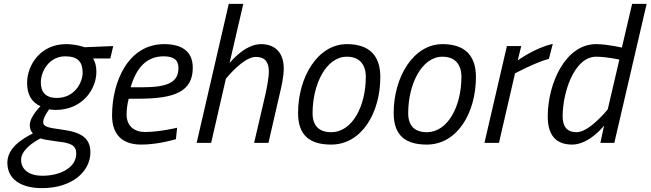

<svg xmlns="http://www.w3.org/2000/svg" viewBox="-20 -738 3361 992"><path d="M274 -232C213 -232 191 -265 191 -312C191 -371 235 -447 317 -447C382 -447 407 -418 407 -363C407 -312 366 -232 274 -232ZM276 -7C345 0 374 13 374 55C374 129 290 170 200 170C124 170 89 134 89 87C89 42 144 0 189 -23C203 -18 231 -13 276 -7ZM197 234C353 234 447 148 447 49C447 -27 397 -56 296 -69C227 -78 203 -84 203 -107C203 -133 234 -173 234 -173C234 -173 253 -170 267 -170C407 -170 478 -278 478 -367C478 -399 470 -421 461 -436H550L565 -500L417 -494C417 -494 373 -510 321 -510C192 -510 120 -405 120 -309C120 -248 144 -210 189 -189C189 -189 134 -136 134 -92C134 -72 140 -59 150 -49C92 -19 18 27 18 103C18 187 87 234 197 234Z M655 -287C683 -383 734 -447 825 -447C874 -447 902 -431 902 -387C902 -309 841 -287 710 -287H655ZM730 -56C673 -56 634 -87 634 -147C634 -170 638 -203 645 -228H696C883 -228 976 -265 976 -388C976 -474 918 -510 828 -510C641 -510 559 -314 559 -142C559 -40 614 9 710 9C800 9 889 -19 889 -19L895 -78C895 -78 804 -56 730 -56Z M1147 -331C1147 -331 1236 -444 1302 -444C1350 -444 1369 -416 1369 -369C1369 -335 1358 -281 1351 -249L1293 0H1367L1425 -252C1434 -289 1446 -343 1446 -384C1446 -459 1408 -510 1328 -510C1243 -510 1166 -412 1166 -412L1237 -718H1162L996 0H1071Z M1691 -55C1627 -55 1595 -90 1595 -153C1595 -303 1665 -445 1772 -445C1839 -445 1870 -403 1870 -341C1870 -191 1801 -55 1691 -55ZM1772 -510C1622 -510 1520 -340 1520 -154C1520 -39 1580 9 1691 9C1850 9 1945 -157 1945 -340C1945 -455 1884 -510 1772 -510Z M2185 -55C2121 -55 2089 -90 2089 -153C2089 -303 2159 -445 2266 -445C2333 -445 2364 -403 2364 -341C2364 -191 2295 -55 2185 -55ZM2266 -510C2116 -510 2014 -340 2014 -154C2014 -39 2074 9 2185 9C2344 9 2439 -157 2439 -340C2439 -455 2378 -510 2266 -510Z M2558 0 2641 -359C2641 -359 2752 -418 2816 -434L2836 -511C2748 -493 2655 -426 2655 -426L2673 -500H2599L2483 0Z M3120 -173C3120 -173 3026 -55 2959 -55C2909 -55 2887 -85 2887 -137C2887 -261 2947 -445 3060 -445C3114 -445 3180 -430 3180 -430L3120 -173ZM3246 -718 3193 -492C3193 -492 3118 -510 3060 -510C2900 -510 2810 -305 2810 -136C2810 -39 2853 9 2936 9C3025 9 3101 -89 3101 -89L3082 0H3154L3321 -718Z"/></svg>

Font: RazerF5
Style: Italic
Weight: 400
Foundry: Razer Inc.
Version: Version 2